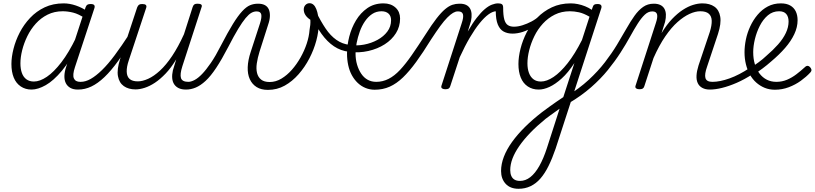

<svg xmlns="http://www.w3.org/2000/svg" viewBox="-20 -540 5066 1194"><path d="M176 17Q138 17 109 -2.5Q80 -22 65.5 -57.5Q51 -93 51 -142Q51 -185 64 -236.5Q77 -288 102.5 -337.5Q128 -387 167 -428.5Q206 -470 258 -494.5Q310 -519 376 -519Q413 -519 452.5 -505.5Q492 -492 524 -469L511 -425Q469 -453 435 -461.5Q401 -470 370 -470Q318 -470 276 -449Q234 -428 202.5 -393Q171 -358 150 -315Q129 -272 118 -228Q107 -184 107 -146Q107 -112 116 -86.5Q125 -61 144 -47Q163 -33 191 -33Q228 -33 271.5 -62.5Q315 -92 361.5 -152.5Q408 -213 453 -306L467 -266Q417 -162 365 -100Q313 -38 264.5 -10.5Q216 17 176 17ZM464 17Q436 17 417.5 6.5Q399 -4 389.5 -22.5Q380 -41 380.5 -67.5Q381 -94 392 -126L512 -494Q516 -506 523 -510.5Q530 -515 543 -515Q561 -515 566 -508Q571 -501 567 -489L446 -122Q430 -74 439.5 -52.5Q449 -31 479 -31Q489 -31 493 -23.5Q497 -16 495 -7Q493 2 486 9.5Q479 17 464 17Z M466 17Q456 17 451 9.5Q446 2 448 -7Q450 -16 458.5 -23.5Q467 -31 482 -31Q512 -31 544.5 -49.5Q577 -68 614.5 -104.5Q652 -141 694 -197.5Q736 -254 786 -331Q792 -341 801 -339.5Q810 -338 815 -330.5Q820 -323 815 -312Q761 -225 716 -162.5Q671 -100 629.5 -60.5Q588 -21 548 -2Q508 17 466 17Z M823 16Q779 16 750 -4.5Q721 -25 713.5 -66.5Q706 -108 727 -173L833 -494Q838 -506 844.5 -510.5Q851 -515 864 -515Q881 -515 887 -509Q893 -503 889 -491L781 -165Q767 -124 768 -94Q769 -64 786 -49Q803 -34 837 -34Q866 -34 901.5 -50Q937 -66 975 -101Q1013 -136 1050.5 -192Q1088 -248 1124 -327L1178 -496Q1182 -508 1188.5 -512.5Q1195 -517 1208 -517Q1225 -517 1231.5 -511.5Q1238 -506 1233 -494L1114 -128Q1098 -78 1105.5 -54.5Q1113 -31 1152 -31Q1162 -31 1165.5 -23.5Q1169 -16 1168 -7Q1167 2 1159 9.5Q1151 17 1137 17Q1110 17 1092 8.5Q1074 0 1063.5 -15.5Q1053 -31 1051 -53Q1049 -75 1055 -102L1076 -171Q1044 -118 1010 -82.5Q976 -47 943.5 -25.5Q911 -4 880 6Q849 16 823 16Z M1137 17Q1127 17 1123 9.5Q1119 2 1121.5 -7Q1124 -16 1131.5 -23.5Q1139 -31 1151 -31Q1168 -31 1190 -42.5Q1212 -54 1237 -80Q1262 -106 1291.5 -149Q1321 -192 1354 -257Q1397 -340 1428.5 -391Q1460 -442 1486 -470Q1512 -498 1535 -507.5Q1558 -517 1584 -517Q1595 -517 1597 -510Q1599 -503 1596.5 -493.5Q1594 -484 1588 -476.5Q1582 -469 1575 -469Q1559 -469 1543 -460Q1527 -451 1507 -427Q1487 -403 1461 -360Q1435 -317 1400 -249Q1359 -170 1324.5 -118Q1290 -66 1258.5 -37Q1227 -8 1197 4.5Q1167 17 1137 17Z M1646 19Q1604 19 1576 1.5Q1548 -16 1533.5 -47.5Q1519 -79 1520.5 -122.5Q1522 -166 1539 -217L1597 -395Q1609 -433 1604.5 -451Q1600 -469 1576 -469Q1565 -469 1560.5 -476.5Q1556 -484 1557 -493.5Q1558 -503 1565.5 -510Q1573 -517 1585 -517Q1610 -517 1626.5 -508.5Q1643 -500 1651 -483Q1659 -466 1658.5 -441Q1658 -416 1647 -385L1594 -219Q1582 -180 1577 -146Q1572 -112 1578.5 -86Q1585 -60 1604 -45Q1623 -30 1657 -30Q1695 -30 1730 -51Q1765 -72 1795 -106Q1825 -140 1849 -182.5Q1873 -225 1887.5 -269Q1902 -313 1905 -354Q1908 -369 1909.5 -385Q1911 -401 1910 -417Q1889 -431 1879 -447Q1869 -463 1869 -481Q1869 -498 1879.5 -509Q1890 -520 1905 -520Q1919 -520 1929.5 -510.5Q1940 -501 1947 -483.5Q1954 -466 1958 -443Q1962 -420 1962 -392Q1962 -343 1947 -287Q1932 -231 1904 -177Q1876 -123 1837 -78.5Q1798 -34 1750.5 -7.5Q1703 19 1646 19Z M2150 -218Q2099 -224 2057 -252Q2015 -280 1979.5 -329.5Q1944 -379 1911 -449Q1906 -461 1913 -469.5Q1920 -478 1930.5 -478Q1941 -478 1946 -466Q1975 -407 2005 -362.5Q2035 -318 2072 -292Q2109 -266 2154 -261Q2164 -260 2168 -253Q2172 -246 2171.5 -237.5Q2171 -229 2165 -223Q2159 -217 2150 -218Z M2155 -261Q2198 -254 2243.5 -262.5Q2289 -271 2327.5 -292Q2366 -313 2389 -344Q2412 -375 2412 -414Q2412 -441 2396 -455.5Q2380 -470 2352 -470Q2341 -470 2336.5 -477Q2332 -484 2334 -494Q2336 -504 2344 -511.5Q2352 -519 2365 -519Q2388 -519 2406.5 -512.5Q2425 -506 2439.5 -493Q2454 -480 2461 -462.5Q2468 -445 2468 -425Q2468 -375 2442.5 -334Q2417 -293 2372.5 -264.5Q2328 -236 2271 -223Q2214 -210 2152 -217Z M2310 18Q2280 18 2253 7Q2226 -4 2204.5 -24.5Q2183 -45 2168 -72.5Q2153 -100 2145.5 -134.5Q2138 -169 2138 -207Q2138 -258 2152 -312.5Q2166 -367 2194 -413.5Q2222 -460 2264.5 -489.5Q2307 -519 2365 -519Q2374 -519 2378 -511.5Q2382 -504 2380 -494Q2378 -484 2371 -477Q2364 -470 2353 -470Q2320 -470 2294.5 -453Q2269 -436 2249.5 -407.5Q2230 -379 2217.5 -344Q2205 -309 2198 -273.5Q2191 -238 2191 -208Q2191 -170 2200.5 -138Q2210 -106 2226.5 -81.5Q2243 -57 2266.5 -44Q2290 -31 2320 -31Q2360 -31 2396.5 -49.5Q2433 -68 2468 -105.5Q2503 -143 2541.5 -198.5Q2580 -254 2627 -327Q2665 -387 2694.5 -425Q2724 -463 2748 -483Q2772 -503 2793 -510Q2814 -517 2836 -517Q2846 -517 2850.5 -510Q2855 -503 2853 -493.5Q2851 -484 2844 -476.5Q2837 -469 2826 -469Q2813 -469 2797.5 -460Q2782 -451 2762 -431Q2742 -411 2717.5 -377.5Q2693 -344 2661 -295Q2611 -214 2568.5 -155.5Q2526 -97 2486 -58.5Q2446 -20 2403.5 -1Q2361 18 2310 18Z M2749 15Q2737 15 2729.5 10Q2722 5 2725 -6L2851 -395Q2864 -433 2859 -451Q2854 -469 2830 -469Q2820 -469 2816 -476.5Q2812 -484 2813 -493.5Q2814 -503 2821 -510Q2828 -517 2839 -517Q2863 -517 2878.5 -509.5Q2894 -502 2902.5 -488Q2911 -474 2912.5 -454Q2914 -434 2909 -409L2889 -344Q2918 -395 2944.5 -429Q2971 -463 2994.5 -483Q3018 -503 3039 -511Q3060 -519 3077 -519Q3089 -519 3093.5 -511.5Q3098 -504 3096.5 -494Q3095 -484 3087 -477Q3079 -470 3066 -470Q3045 -470 3018.5 -451Q2992 -432 2962.5 -395.5Q2933 -359 2902 -306.5Q2871 -254 2839 -184L2780 -4Q2777 6 2770.5 10.5Q2764 15 2749 15Z M3167 -331Q3136 -331 3112.5 -343.5Q3089 -356 3076 -387Q3063 -418 3063 -472L3078 -519Q3094 -519 3101.5 -513.5Q3109 -508 3109 -492Q3109 -445 3116 -419.5Q3123 -394 3138 -384Q3153 -374 3176 -374Q3201 -374 3229.5 -383Q3258 -392 3285.5 -406.5Q3313 -421 3334 -441Q3341 -447 3347 -442.5Q3353 -438 3355 -430.5Q3357 -423 3350 -417Q3324 -391 3293.5 -371.5Q3263 -352 3230.5 -341.5Q3198 -331 3167 -331Z M3205 634Q3153 634 3124.5 603Q3096 572 3096 523Q3096 480 3113.5 434.5Q3131 389 3164.5 342.5Q3198 296 3245 249.5Q3292 203 3350 158Q3373 141 3395.5 124.5Q3418 108 3440 93Q3462 78 3483 64L3552 -148Q3513 -88 3473 -52Q3433 -16 3397 0.5Q3361 17 3330 17Q3291 17 3262 -2.5Q3233 -22 3218.5 -57.5Q3204 -93 3204 -142Q3204 -186 3217 -237.5Q3230 -289 3255.5 -339Q3281 -389 3320.5 -429.5Q3360 -470 3412 -494.5Q3464 -519 3529 -519Q3551 -519 3573.5 -514.5Q3596 -510 3618.5 -501Q3641 -492 3660 -479L3666 -496Q3669 -507 3675.5 -511Q3682 -515 3695 -515Q3713 -515 3718 -507.5Q3723 -500 3719 -488L3435 385Q3414 446 3391 492.5Q3368 539 3340.5 570.5Q3313 602 3279 618Q3245 634 3205 634ZM3214 585Q3248 585 3278 561.5Q3308 538 3334 492Q3360 446 3381 381L3460 136Q3447 145 3432 156Q3417 167 3402 177.5Q3387 188 3373 199Q3319 243 3278 285.5Q3237 328 3209 368.5Q3181 409 3167 446Q3153 483 3153 518Q3153 538 3159.5 553.5Q3166 569 3179.5 577Q3193 585 3214 585ZM3344 -33Q3380 -33 3422.5 -61.5Q3465 -90 3510 -147Q3555 -204 3599 -291L3646 -436Q3610 -457 3580.5 -463.5Q3551 -470 3524 -470Q3472 -470 3430 -449Q3388 -428 3356 -393Q3324 -358 3303 -315Q3282 -272 3271 -228Q3260 -184 3260 -146Q3260 -112 3269.5 -86.5Q3279 -61 3297.5 -47Q3316 -33 3344 -33Z M3517 102Q3508 107 3501.5 104Q3495 101 3491.5 92.5Q3488 84 3490 74.5Q3492 65 3503 59Q3582 11 3640.5 -43Q3699 -97 3742 -153Q3785 -209 3817 -262Q3849 -315 3875 -361Q3901 -407 3926 -442Q3951 -477 3979.5 -497Q4008 -517 4045 -517Q4058 -517 4062.5 -510Q4067 -503 4065 -493.5Q4063 -484 4055.5 -476.5Q4048 -469 4036 -469Q4011 -469 3989.5 -448.5Q3968 -428 3946 -393.5Q3924 -359 3898.5 -312.5Q3873 -266 3839 -213Q3805 -160 3760.5 -105Q3716 -50 3655.5 3Q3595 56 3517 102Z M4394 17Q4367 17 4347.5 6.5Q4328 -4 4319 -23.5Q4310 -43 4311.5 -70.5Q4313 -98 4324 -133L4394 -341Q4407 -383 4406 -411.5Q4405 -440 4387.5 -455Q4370 -470 4335 -470Q4304 -470 4268 -453.5Q4232 -437 4193.5 -403Q4155 -369 4117 -313.5Q4079 -258 4044 -179L3987 -4Q3984 6 3977.5 10.5Q3971 15 3956 15Q3944 15 3936.5 10Q3929 5 3932 -6L4058 -395Q4071 -433 4066 -451Q4061 -469 4037 -469Q4026 -469 4021.5 -476.5Q4017 -484 4019 -493.5Q4021 -503 4027.5 -510Q4034 -517 4046 -517Q4070 -517 4086.5 -509Q4103 -501 4111.5 -486Q4120 -471 4121 -450.5Q4122 -430 4116 -404L4094 -334Q4126 -387 4159.5 -422Q4193 -457 4226 -478.5Q4259 -500 4290 -509.5Q4321 -519 4348 -519Q4394 -519 4423 -498.5Q4452 -478 4459 -436Q4466 -394 4445 -329L4378 -128Q4360 -78 4367 -54.5Q4374 -31 4410 -31Q4419 -31 4423 -23.5Q4427 -16 4425.5 -7Q4424 2 4416.5 9.5Q4409 17 4394 17Z M4394 17Q4381 17 4377 9.5Q4373 2 4376.5 -7Q4380 -16 4388.5 -23.5Q4397 -31 4410 -31Q4457 -31 4517 -52.5Q4577 -74 4643 -118Q4650 -122 4656.5 -119Q4663 -116 4667 -108.5Q4671 -101 4670 -93Q4669 -85 4662 -80Q4610 -46 4561.5 -25Q4513 -4 4470.5 6.5Q4428 17 4394 17Z M4645 -117Q4672 -134 4698 -153Q4724 -172 4746 -193Q4787 -228 4818.5 -263.5Q4850 -299 4867 -335Q4884 -371 4884 -406Q4884 -436 4869.5 -453Q4855 -470 4825 -470Q4785 -470 4755 -444.5Q4725 -419 4705 -379.5Q4685 -340 4674.5 -296.5Q4664 -253 4664 -216Q4664 -175 4674 -141.5Q4684 -108 4703 -83Q4722 -58 4748.5 -44.5Q4775 -31 4808 -31Q4843 -31 4874 -44Q4905 -57 4933 -78.5Q4961 -100 4985 -122Q4994 -131 5002.5 -130.5Q5011 -130 5017 -123Q5024 -116 5026 -107.5Q5028 -99 5019 -89Q4994 -62 4960 -37.5Q4926 -13 4885 2.5Q4844 18 4799 18Q4764 18 4735 6Q4706 -6 4682.5 -27Q4659 -48 4643 -77Q4627 -106 4618.5 -141Q4610 -176 4610 -215Q4610 -253 4618.5 -294.5Q4627 -336 4645.5 -376Q4664 -416 4691.5 -448.5Q4719 -481 4755 -500Q4791 -519 4836 -519Q4871 -519 4894 -506Q4917 -493 4928.5 -469.5Q4940 -446 4940 -414Q4940 -371 4919.5 -327.5Q4899 -284 4862.5 -242Q4826 -200 4776 -158Q4750 -135 4722.5 -114.5Q4695 -94 4665 -75Z"/></svg>

Font: Playwrite CU ExtraLight
Style: Regular
Weight: 250
Designer: Veronika Burian, José Scaglione
Foundry: TypeTogether
Version: Version 1.002